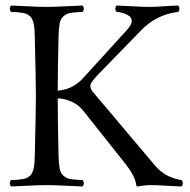

<svg xmlns="http://www.w3.org/2000/svg" viewBox="-20 -670 686 695"><path d="M191.9 -108.9Q192.9 -76.7 196 -59.8Q199.2 -43 210.4 -33.4Q221.7 -23.9 235.4 -21.7Q249 -19.5 278.8 -18.1Q283.2 -13.7 283.2 -6.6Q283.2 0.5 278.8 4.9Q257.3 4.4 217 2.2Q176.8 0 149.9 0Q122.1 0 81.3 2.2Q40.5 4.4 20 4.9Q15.6 0.5 15.6 -6.6Q15.6 -13.7 20 -18.1Q34.7 -18.6 43.7 -19.3Q52.7 -20 62.5 -21.7Q72.3 -23.4 77.4 -26.1Q82.5 -28.8 88.1 -33.4Q93.8 -38.1 96.4 -44.2Q99.1 -50.3 101.6 -60.1Q104 -69.8 104.7 -81.3Q105.5 -92.8 106 -108.9Q109.9 -274.9 109.9 -320.8Q109.9 -370.1 106 -536.1Q105.5 -552.2 104.7 -563.7Q104 -575.2 101.6 -585Q99.1 -594.7 96.4 -600.8Q93.8 -606.9 88.1 -611.6Q82.5 -616.2 77.4 -618.9Q72.3 -621.6 62.5 -623.3Q52.7 -625 43.7 -625.7Q34.7 -626.5 20 -627Q15.6 -631.3 15.6 -638.4Q15.6 -645.5 20 -649.9Q41.5 -649.4 81.3 -647.2Q121.1 -645 147.9 -645Q175.8 -645 217 -647.2Q258.3 -649.4 278.8 -649.9Q283.2 -645.5 283.2 -638.4Q283.2 -631.3 278.8 -627Q249 -625.5 235.4 -623.3Q221.7 -621.1 210.4 -611.6Q199.2 -602.1 196 -585.2Q192.9 -568.4 191.9 -536.1Q189 -421.9 189 -341.8Q243.2 -346.2 279.8 -386.2L439.9 -562Q454.6 -578.1 456.5 -590.6Q458.5 -603 449.7 -610.4Q440.9 -617.7 429 -621.8Q417 -626 401.9 -627Q397.5 -631.3 397.5 -638.4Q397.5 -645.5 401.9 -649.9Q423.3 -649.4 461.2 -647.2Q499 -645 520 -645Q541 -645 571.8 -647.2Q602.5 -649.4 625 -649.9Q629.4 -645.5 629.4 -638.4Q629.4 -631.3 625 -627Q544.4 -617.2 488.8 -558.1L341.8 -407.2Q325.7 -390.6 317.6 -380.1Q309.6 -369.6 308.3 -366Q307.1 -362.3 307.1 -357.9Q307.1 -347.2 319.8 -333L539.1 -73.2Q575.7 -27.8 637.2 -18.1Q641.6 -13.7 641.6 -6.6Q641.6 0.5 637.2 4.9Q615.2 4.4 580.8 2.2Q546.4 0 525.9 0Q509.3 0 497.3 2.2Q485.4 4.4 478 4.9Q473.1 4.9 473.1 -1Q469.2 -31.2 437 -73.2L279.8 -271Q264.2 -290.5 239.7 -301.8Q215.3 -313 189 -314Q189 -229 191.9 -108.9Z"/></svg>

Font: Linux Libertine Display G
Style: Regular
Weight: 400
Designer: Philipp H. Poll
Foundry: Philipp H. Poll
Version: Version 5.0.9